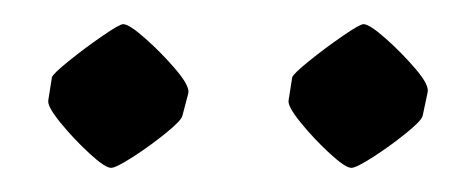

<svg xmlns="http://www.w3.org/2000/svg" viewBox="-20 -681 394 159"><path d="M222 -617Q223 -620 236 -630.5Q249 -641 263.5 -651Q278 -661 281 -661Q286 -661 299.5 -649Q313 -637 324.5 -623.5Q336 -610 334 -604L330 -585Q329 -581 316 -570.5Q303 -560 289 -551Q275 -542 271 -542Q266 -542 253 -554Q240 -566 229 -579.5Q218 -593 219 -598ZM23 -617Q24 -620 37 -630.5Q50 -641 64.5 -651Q79 -661 82 -661Q87 -661 100.5 -649Q114 -637 125.5 -623.5Q137 -610 136 -604L131 -585Q130 -581 117 -570.5Q104 -560 90 -551Q76 -542 72 -542Q67 -542 54 -554Q41 -566 30 -579.5Q19 -593 20 -598Z"/></svg>

Font: Grenze Gotisch Medium
Style: Regular
Weight: 500
Designer: Renata Polastri
Foundry: Omnibus-Type
Version: Version 1.001